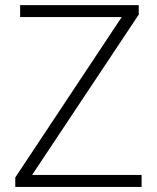

<svg xmlns="http://www.w3.org/2000/svg" viewBox="-20 -734 616 754"><path d="M536.1 0H40V-37.1L458 -667H59.1V-713.9H524.9V-676.8L106 -46.9H536.1Z"/></svg>

Font: TypoPRO Open Sans
Style: Regular
Weight: 300
Foundry: Ascender Corporation
Version: Version 1.10